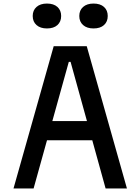

<svg xmlns="http://www.w3.org/2000/svg" viewBox="-20 -1060 790 1080"><path d="M56 0 282 -800H468L694 0H574L377 -712H367L169 0ZM185 -271V-379H565V-271ZM244 -900Q207 -900 185.5 -919Q164 -938 164 -970Q164 -1002 185.5 -1021Q207 -1040 244 -1040Q282 -1040 303 -1021Q324 -1002 324 -970Q324 -938 303 -919Q282 -900 244 -900ZM506 -900Q469 -900 447.5 -919Q426 -938 426 -970Q426 -1002 447.5 -1021Q469 -1040 506 -1040Q544 -1040 565 -1021Q586 -1002 586 -970Q586 -938 565 -919Q544 -900 506 -900Z"/></svg>

Font: Martian Mono SemiExpanded
Style: Regular
Weight: 400
Width: 6
Monospace: yes
Designer: Roman Shamin
Foundry: Evil Martians
Version: Version 1.000